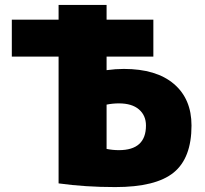

<svg xmlns="http://www.w3.org/2000/svg" viewBox="-20 -750 831 780"><path d="M413 -325V-145Q438 -140 463 -140Q573 -140 573 -240Q573 -281 544.5 -305.5Q516 -330 463 -330Q438 -330 413 -325ZM413 -465Q450 -470 483 -470Q615 -470 686.5 -409Q758 -348 758 -240Q758 -108 685.5 -49Q613 10 448 10Q326 10 218 -5V-520H28V-670H218V-730H413V-670H603V-520H413Z"/></svg>

Font: Mplus 1p Black
Style: Regular
Weight: 900
Version: Version 1.061